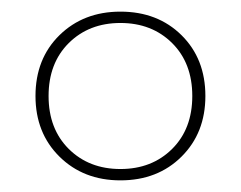

<svg xmlns="http://www.w3.org/2000/svg" viewBox="-20 -740 414 330"><path d="M187 -720Q251 -720 292 -679.5Q333 -639 333 -575Q333 -511.5 292 -470.8Q251 -430 187 -430Q123.5 -430 82.2 -470.8Q41 -511.5 41 -575Q41 -639 82.2 -679.5Q123.5 -720 187 -720ZM187 -449.5Q241 -449.5 275.8 -484Q310.5 -518.5 310.5 -575Q310.5 -631.5 275.8 -666Q241 -700.5 187 -700.5Q133 -700.5 98.2 -666Q63.5 -631.5 63.5 -575Q63.5 -518.5 98.2 -484Q133 -449.5 187 -449.5Z"/></svg>

Font: Newsreader 72pt ExtraLight
Style: Regular
Weight: 275
Designer: Hugues Gentile
Foundry: Production Type
Version: Version 1.003; ttfautohint (v1.8.3)